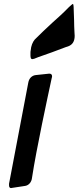

<svg xmlns="http://www.w3.org/2000/svg" viewBox="-20 -956 400 977"><path d="M174 -665C221 -681 267 -698 314 -716L334 -723H333C352 -732 360 -750 360 -774L359 -791C358 -810 357 -833 357 -853L355 -909C355 -927 353 -936 351 -936C349 -936 342 -930 331 -920L327 -916C302 -890 275 -866 247 -841C232 -827 216 -812 200 -797L157 -755C146 -742 138 -723 136 -698C135 -695 135 -690 135 -685V-674C135 -661 138 -655 144 -655C146 -655 149 -656 154 -657ZM156 -754 157 -755ZM162 -574C143 -572 128 -558 124 -536L26 -21C26 -19 26 -16 26 -13C26 -5 29 1 36 1C37 1 39 1 42 0L108 -10C127 -13 141 -30 143 -52C166 -202 221 -455 243 -558C244 -561 245 -565 245 -568C245 -575 241 -581 233 -581H228Z"/></svg>

Font: Bangerz
Style: Regular
Weight: 400
Designer: vernon adams
Foundry: Vernon Adams
Version: Version 2.10;December 28, 2023;FontCreator 13.0.0.2683 64-bi